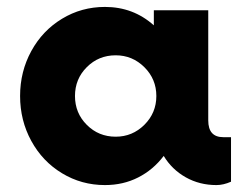

<svg xmlns="http://www.w3.org/2000/svg" viewBox="-20 -530 712 560"><path d="M631.3 -129.9H653.8V0Q631.3 9.8 611.3 9.8Q562 9.8 521.7 -12.9Q481.4 -35.6 457.5 -75.2Q426.8 -34.7 383.1 -12.5Q339.4 9.8 286.1 9.8Q217.8 9.8 160.9 -24.7Q104 -59.1 71.3 -118.9Q38.6 -178.7 38.6 -250Q38.6 -321.3 71.3 -381.1Q104 -440.9 160.9 -475.3Q217.8 -509.8 286.1 -509.8Q368.7 -509.8 428.7 -456.1V-500H587.4V-178.7Q587.4 -129.9 631.3 -129.9ZM317.4 -131.3Q366.2 -131.3 401.1 -166Q436 -200.7 436 -250Q436 -299.3 401.1 -334Q366.2 -368.7 317.4 -368.7Q267.6 -368.7 233.2 -334.2Q198.7 -299.8 198.7 -250Q198.7 -200.2 233.2 -165.8Q267.6 -131.3 317.4 -131.3Z"/></svg>

Font: Now
Style: Bold
Weight: 700
Designer: Alfredo Marco Pradil
Foundry: Alfredo Marco Pradil
Version: Version 1.002;PS 001.002;hotconv 1.0.88;makeotf.lib2.5.64775